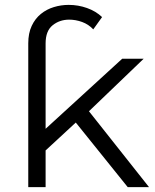

<svg xmlns="http://www.w3.org/2000/svg" viewBox="-20 -766 636 786"><path d="M151.8 -136.4 153.5 -226.7 480.2 -525.5H568.1L336.9 -303.6L296.5 -270.1ZM502.8 0 283.4 -272.8 330 -328.5 590 0ZM166.7 0H95.7V-588.6Q95.7 -630.1 109.8 -660Q123.8 -689.9 147.4 -709Q170.9 -728.1 200.5 -737Q230.1 -746 261.3 -746Q300 -746 336.1 -733.2Q372.3 -720.4 397.9 -696.1L361.8 -645.8Q342.6 -666.3 316.2 -676Q289.7 -685.6 263.3 -685.6Q224.1 -685.6 195.4 -662.5Q166.7 -639.4 166.7 -588.1Z"/></svg>

Font: Montserrat Alternates Thin
Style: Regular
Weight: 100
Designer: Julieta Ulanovsky
Foundry: Julieta Ulanovsky
Version: Version 9.000